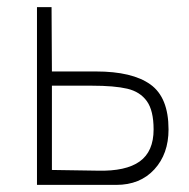

<svg xmlns="http://www.w3.org/2000/svg" viewBox="-20 -520 531 540"><path d="M125 -500 126 -319H250Q352 -319 403 -282.5Q454 -246 454 -156Q454 -87 414 -43.5Q374 0 307 0H84V-500ZM412 -156Q412 -209 393 -235.5Q374 -262 338 -270.5Q302 -279 238 -279H126V-42L255 -40Q334 -38 373 -66Q412 -94 412 -156Z"/></svg>

Font: Bellota Text Light
Style: Regular
Weight: 300
Designer: Kemie Guaida
Foundry: Kemie Guaida
Version: Version 4.001